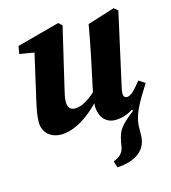

<svg xmlns="http://www.w3.org/2000/svg" viewBox="-110 -588 810 912"><g transform="rotate(-15 295.5 -132.5)"><path d="M355.1 235C451.1 228.7 501.8 186 502.6 116.5L503.5 77.5C504.1 17.6 535.2 -33.4 587.9 -117.6L562.9 -111.1L485.3 -18.6L496.3 -5.7C423.1 50.7 413.7 69.6 402.9 120.9L398.1 148.7C393.3 175 373.3 193 344.9 203L355.1 235ZM137.2 15.1C208.1 15.1 288.8 -36.5 364.6 -129.7H377.4L358.9 -162C304.3 -108.9 267.1 -87.5 233.4 -87.5C213.7 -87.5 198.2 -97.9 198.2 -127.6C198.2 -147.5 203.5 -169.5 209.7 -195.4L277.7 -484.4L260.4 -500.2L49.9 -443.7L43.7 -405.9L139.7 -389.8L121.2 -419L63 -164.5C55.8 -131.2 49.2 -97.7 49.2 -69.3C49.2 -16 88.2 15.1 137.2 15.1ZM404 15.1C486.8 15.1 548.4 -51.9 587.9 -117.6L557.2 -138C524.1 -95.8 503.4 -76.1 485.7 -76.1C475.8 -76.1 468.4 -83.3 468.4 -96.6C468.4 -106.9 471 -120.7 475.3 -139.3L552 -484.4L532.6 -500.2L398.8 -458C389.9 -407.6 380.8 -358.6 370.7 -309.7L331.9 -127.2H335.2C329.1 -103.7 326.7 -89.5 326.7 -76.2C326.7 -17.6 359.8 15.1 404 15.1Z"/></g></svg>

Font: Source Serif 4 Variable
Style: Italic
Weight: 400
Italic angle: -12°
Designer: Frank Grießhammer
Foundry: Adobe Systems Incorporated
Version: Version 4.004;hotconv 1.0.116;makeotfexe 2.5.65601